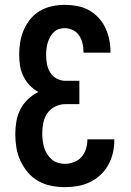

<svg xmlns="http://www.w3.org/2000/svg" viewBox="-20 -763 540 791"><path d="M247 8Q219 8 191 2.5Q163 -3 138 -17Q113 -31 94.5 -53Q76 -75 64 -101Q52 -127 47.5 -155Q43 -183 43 -211Q43 -237 47.5 -263Q52 -289 64 -312.5Q76 -336 95 -354Q114 -372 138 -384Q118 -395 102 -412Q86 -429 76 -449.5Q66 -470 62.5 -492.5Q59 -515 59 -538Q59 -565 63.5 -591Q68 -617 78.5 -641Q89 -665 106 -685.5Q123 -706 146 -719Q169 -732 195 -737.5Q221 -743 247 -743Q272 -743 297 -738.5Q322 -734 344.5 -722Q367 -710 384.5 -691.5Q402 -673 413 -650.5Q424 -628 429.5 -603Q435 -578 435 -553V-546H324V-549Q324 -567 320 -584Q316 -601 306.5 -616Q297 -631 280.5 -639Q264 -647 247 -647Q234 -647 222 -643Q210 -639 201 -630Q192 -621 186 -610Q180 -599 176.5 -586.5Q173 -574 171.5 -561.5Q170 -549 170 -536Q170 -518 173.5 -499Q177 -480 187 -464Q197 -448 214 -439Q231 -430 250 -430H307V-334H250Q228 -334 208 -324.5Q188 -315 175.5 -297Q163 -279 158.5 -257Q154 -235 154 -213Q154 -199 156 -184Q158 -169 162 -155Q166 -141 174 -128.5Q182 -116 193 -106.5Q204 -97 218 -92.5Q232 -88 247 -88Q266 -88 284.5 -95Q303 -102 315.5 -116Q328 -130 334 -149Q340 -168 340 -187V-189H451V-185Q451 -159 445 -133Q439 -107 426 -83.5Q413 -60 393.5 -42Q374 -24 350 -12.5Q326 -1 300 3.5Q274 8 247 8Z"/></svg>

Font: Moesevka
Style: Bold
Weight: 700
Monospace: yes
Designer: Belleve Invis
Foundry: Belleve Invis
Version: Version 32.5.0; ttfautohint (v1.8.4)